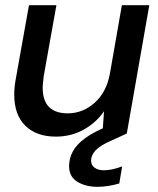

<svg xmlns="http://www.w3.org/2000/svg" viewBox="-20 -516 611 742"><path d="M196 12Q121 12 78 -30Q35 -72 35 -151Q35 -179 41 -211L92 -496H198L149 -222Q148 -212 146.5 -199Q145 -186 145 -177Q145 -78 242 -78Q300 -78 346 -119Q392 -160 405 -233L451 -496H557L470 0H376L382 -86Q351 -41 302.5 -14.5Q254 12 196 12ZM357 206Q311 206 279 186.5Q247 167 247 126Q247 97 261 70Q275 43 309 18Q343 -7 401 -30L455 -52L470 0L411 27Q367 46 349.5 65Q332 84 332 105Q332 122 345.5 132Q359 142 381 142Q413 142 452 127L441 193Q421 199 399.5 202.5Q378 206 357 206Z"/></svg>

Font: Rethink Sans Medium
Style: Italic
Weight: 500
Italic angle: -10°
Designer: The Rethink Sans project authors (Hans Thiessen). DM Sans designed by Colophon Foundry.
Foundry: Rethink Communications LLC
Version: Version 1.001